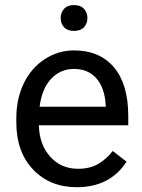

<svg xmlns="http://www.w3.org/2000/svg" viewBox="-20 -740 570 769"><path d="M287.6 9.8Q180.2 9.8 112.8 -60.8Q45.4 -131.3 45.4 -249.5V-266.1Q45.4 -344.7 75.4 -406.5Q105.5 -468.3 159.4 -503.2Q213.4 -538.1 276.4 -538.1Q379.4 -538.1 436.5 -470.2Q493.7 -402.3 493.7 -275.9V-238.3H135.7Q137.7 -160.2 181.4 -112.1Q225.1 -64 292.5 -64Q340.3 -64 373.5 -83.5Q406.7 -103 431.6 -135.3L486.8 -92.3Q420.4 9.8 287.6 9.8ZM276.4 -463.9Q221.7 -463.9 184.6 -424.1Q147.5 -384.3 138.7 -312.5H403.3V-319.3Q399.4 -388.2 366.2 -426Q333 -463.9 276.4 -463.9ZM223.1 -667.5Q223.1 -689.5 236.6 -704.6Q250 -719.7 276.4 -719.7Q302.7 -719.7 316.4 -704.6Q330.1 -689.5 330.1 -667.5Q330.1 -645.5 316.4 -630.9Q302.7 -616.2 276.4 -616.2Q250 -616.2 236.6 -630.9Q223.1 -645.5 223.1 -667.5Z"/></svg>

Font: Noboto
Style: Regular
Weight: 400
Designer: Google
Version: Version 2.001101; 2014